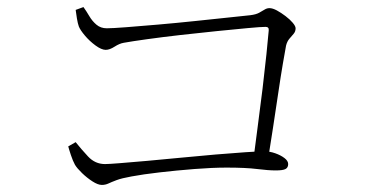

<svg xmlns="http://www.w3.org/2000/svg" viewBox="-20 -622 1040 543"><path d="M194 -594 216 -602Q224 -591 232.5 -576.5Q241 -562 253 -552Q265 -542 282 -542Q297 -542 336.5 -545Q376 -548 427.5 -552.5Q479 -557 531.5 -562.5Q584 -568 626.5 -572.5Q669 -577 688 -579Q704 -581 713 -586Q722 -591 728.5 -595Q735 -599 742 -599Q751 -599 763 -592.5Q775 -586 787.5 -576.5Q800 -567 808 -557.5Q816 -548 816 -542Q816 -533 810.5 -526.5Q805 -520 798.5 -512.5Q792 -505 789 -493Q786 -477 780 -442Q774 -407 767 -359.5Q760 -312 752 -260Q744 -208 736 -158H695Q701 -206 708.5 -261.5Q716 -317 722.5 -371Q729 -425 733.5 -468.5Q738 -512 740 -536Q741 -546 731 -546Q718 -546 680.5 -542.5Q643 -539 593 -534Q543 -529 490.5 -523Q438 -517 395 -511Q352 -505 330 -501Q318 -499 304 -490Q290 -481 279 -481Q267 -481 250 -493.5Q233 -506 220 -521.5Q207 -537 203 -547Q200 -555 197.5 -570Q195 -585 194 -594ZM173 -208 194 -220Q209 -201 229 -179.5Q249 -158 277 -158Q287 -158 318.5 -160.5Q350 -163 395.5 -167Q441 -171 491.5 -176Q542 -181 589.5 -185Q637 -189 674 -191.5Q711 -194 727 -194Q743 -194 758.5 -188.5Q774 -183 784.5 -175Q795 -167 795 -158Q795 -148 787.5 -144Q780 -140 760 -140Q739 -140 707 -144Q675 -148 621 -148Q581 -148 530 -144Q479 -140 431.5 -134.5Q384 -129 352 -123Q324 -118 309.5 -112.5Q295 -107 286.5 -103Q278 -99 268 -99Q257 -99 241.5 -109Q226 -119 212 -132.5Q198 -146 192 -156Q186 -167 180.5 -183.5Q175 -200 173 -208Z"/></svg>

Font: Early Summer Mincho VF
Style: Regular
Weight: 250
Designer: GuiWonder
Version: Version 1.002